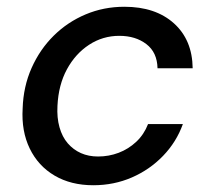

<svg xmlns="http://www.w3.org/2000/svg" viewBox="-20 -536 625 568"><path d="M256 12Q190 12 141.5 -16.5Q93 -45 68 -96.5Q43 -148 47 -215Q49 -280 73.5 -335Q98 -390 139 -430.5Q180 -471 233.5 -493.5Q287 -516 348 -516Q440 -516 494.5 -467Q549 -418 550 -334H446Q445 -381 413 -405.5Q381 -430 333 -430Q284 -430 243.5 -403.5Q203 -377 178 -331Q153 -285 150 -223Q148 -188 156 -159.5Q164 -131 180.5 -112Q197 -93 219.5 -83Q242 -73 270 -73Q302 -73 331 -84Q360 -95 383 -116.5Q406 -138 418 -169H521Q502 -116 462.5 -75Q423 -34 370 -11Q317 12 256 12Z"/></svg>

Font: DM Sans Medium
Style: Italic
Weight: 500
Italic angle: -10°
Designer: Colophon Foundry, Jonny Pinhorn
Foundry: Colophon Foundry
Version: Version 4.004;gftools[0.9.30]